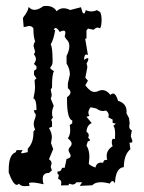

<svg xmlns="http://www.w3.org/2000/svg" viewBox="-20 -619 484 645"><path d="M288.6 -61 300.8 -56.2Q304.2 -72.8 319.8 -72.8L326.7 -72.3Q327.6 -82 336.4 -82L340.3 -81.5Q338.4 -85 338.4 -95.7Q338.4 -115.2 358.4 -127.9Q355.5 -134.3 355.5 -141.1Q355.5 -147.5 358.4 -152.8L366.2 -151.9L366.7 -168Q366.7 -190.9 360.8 -196.3L369.1 -203.6L358.4 -206.1V-217.3L344.2 -224.6L345.2 -231.9Q345.2 -240.7 336.4 -247.6L326.2 -246.1Q314 -246.1 304.2 -254.4L284.7 -258.8Q276.9 -249.5 276.9 -240.2Q276.9 -234.9 280.3 -230L270.5 -226.6L288.1 -205.6Q272 -198.7 270.5 -176.3Q278.3 -171.4 278.3 -164.1L276.4 -155.8Q282.2 -151.4 282.2 -148.4Q282.2 -145.5 274.9 -144L270.5 -129.9Q280.3 -115.7 280.3 -90.8L278.3 -67.9ZM35.6 -114.7H56.2L50.8 -106.4Q50.8 -104 55.2 -104L73.2 -107.9V-119.6Q92.3 -139.2 92.3 -172.4V-177.2L98.1 -184.1Q93.3 -193.4 93.3 -203.1Q93.3 -210.9 96.7 -218.5Q100.1 -226.1 100.1 -231.4Q100.1 -237.3 96.2 -239.7L93.8 -249H102.5V-252Q102.5 -285.2 92.3 -288.1Q94.7 -299.3 96.2 -309.1Q97.7 -318.8 97.7 -327.1L96.2 -350.6L102.5 -355L94.2 -368.2V-380.9L102.5 -387.2V-396.5L93.8 -404.3Q100.6 -412.6 100.6 -420.9Q100.6 -428.2 93.8 -436.5L98.1 -444.8L92.8 -463.9Q92.8 -472.7 98.1 -479.5Q92.3 -495.6 92.3 -519.5V-523.4Q87.9 -531.7 77.1 -531.7L59.6 -527.8L57.1 -556.6Q57.1 -559.6 59.6 -562.7Q62 -565.9 65.2 -570.3Q68.4 -574.7 71.5 -580.8Q74.7 -586.9 76.2 -595.7Q85 -585.9 96.2 -585.9Q108.9 -585.9 126 -598.6L135.3 -599.1Q159.7 -599.1 170.4 -581.1Q179.7 -591.3 193.8 -591.3Q203.1 -591.3 215.8 -585.4L252 -594.7L257.3 -577.1L261.7 -573.2Q265.1 -573.2 268.1 -585Q277.3 -580.6 287.1 -580.6Q296.4 -580.6 305.2 -585L316.4 -578.6Q321.3 -569.3 321.3 -552.2Q321.3 -533.2 316.4 -523.9L308.6 -526.4Q301.8 -526.4 294.4 -519L275.9 -522.9L270.5 -517.1V-489.3H266.1L275.4 -434.1L270.5 -436Q262.7 -436 262.2 -418Q271 -423.8 274.4 -423.8Q276.9 -423.8 276.9 -420.9Q276.9 -416.5 270.5 -404.3Q273.4 -400.4 273.4 -392.6L266.6 -357.9L275.4 -348.1L266.6 -332.5Q283.2 -310.1 297.4 -310.1Q304.2 -310.1 310.5 -313.2Q316.9 -316.4 322.3 -316.4Q338.9 -316.4 350.6 -300.3Q355.5 -304.7 359.9 -304.7Q369.6 -304.7 376.5 -280.3Q405.3 -272 405.3 -244.1L404.8 -238.8L413.6 -221.7L415.5 -204.1L414.1 -194.8Q414.1 -184.6 422.9 -181.2L419.4 -161.6L424.8 -145.5Q424.8 -139.6 418.9 -139.6L415 -140.1L418 -117.7Q396.5 -100.1 396 -57.6Q368.2 -55.2 366.2 -3.4Q361.8 -10.7 357.9 -10.7Q353.5 -10.7 349.1 -2.4Q332 -6.8 318.8 -6.8Q299.3 -6.8 290 3.4L248 5.4L255.9 -6.8H236.8Q231.9 1 223.1 1L211.9 -2L210.4 3.4L184.6 3.9L186 -4.9Q186 -15.1 175.3 -18.1L177.7 -32.2L173.3 -34.2V-43.5L176.8 -43Q185.1 -43 188.5 -55.2H197.3L203.6 -85Q217.3 -87.9 217.3 -95.2Q217.3 -100.1 213.9 -105Q210.4 -109.9 210.4 -114.7Q210.4 -120.1 215.6 -125.5Q220.7 -130.9 220.7 -136.2Q220.7 -144.5 208 -154.3Q215.8 -165 215.8 -181.6Q215.8 -194.8 213.9 -198.2L222.7 -205.1V-214.4Q205.1 -218.8 205.1 -285.2V-292.5Q216.8 -300.3 216.8 -309.1Q216.8 -315.9 208 -322.8V-338.9L214.8 -368.7Q214.8 -387.2 203.6 -405.8V-431.2Q212.9 -449.2 212.9 -463.9Q212.9 -478.5 203.6 -486.3L197.3 -495.6L199.7 -508.3Q199.7 -516.1 193.4 -516.1Q188.5 -516.1 180.7 -511.7Q172.4 -524.9 167 -524.9Q162.6 -524.9 160.6 -519L165.5 -518.6Q159.7 -483.9 150.4 -470.2Q156.7 -458 156.7 -413.6Q156.7 -406.7 155.5 -403.1Q154.3 -399.4 152.8 -397.2Q151.4 -395 150.1 -394Q148.9 -393.1 148.9 -391.6Q148.9 -386.7 161.1 -380.4Q154.8 -368.2 154.8 -332.5V-325.2L150.4 -317.9L153.8 -300.3Q153.8 -294.4 150.4 -288.1L160.6 -263.2Q154.8 -250.5 154.8 -239.3Q154.8 -231 157.7 -223.6Q152.3 -219.2 152.3 -215.3L154.8 -209.5V-193.4L144.5 -189Q154.3 -173.3 154.3 -156.7L151.4 -138.2L158.7 -118.2L144.5 -84Q153.3 -78.6 153.3 -69.8L150.4 -58.6L154.3 -46.4L144.5 -38.1Q123.5 -38.1 123.5 -18.6Q123.5 -6.3 127 0Q100.6 -5.9 88.4 -5.9Q77.1 -5.9 77.1 -1.5L80.1 4.4Q76.7 6.3 63 6.3Q49.3 6.3 43.9 -2Q40 2 36.6 2Q24.4 2 9.3 -39.1V-49.3Q9.3 -100.1 32.7 -107.4Z"/></svg>

Font: Truetypewriter PolyglOTT
Style: Regular
Weight: 400
Designer: Sergey Beatoff a.k.a. Sam_T
Version: Version 3.76